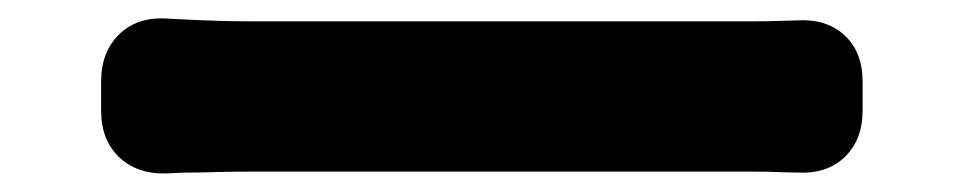

<svg xmlns="http://www.w3.org/2000/svg" viewBox="-20 -488 1040 207"><path d="M89 -400Q89 -432 108.5 -451Q128 -470 160 -468Q177 -467 189 -466.5Q201 -466 216 -465.5Q231 -465 256 -465Q295 -465 352 -465Q409 -465 473 -465Q537 -465 599 -465Q661 -465 711.5 -465Q762 -465 790 -465Q807 -465 821 -465.5Q835 -466 839 -466Q871 -468 890.5 -450Q910 -432 910 -400V-369Q910 -337 890.5 -318.5Q871 -300 839 -302Q832 -302 818 -302.5Q804 -303 790 -303Q761 -303 711 -303Q661 -303 599 -303Q537 -303 472.5 -303Q408 -303 351.5 -303Q295 -303 256 -303Q228 -303 212.5 -302.5Q197 -302 186.5 -302Q176 -302 160 -301Q128 -300 108.5 -318.5Q89 -337 89 -369Z"/></svg>

Font: Chiron GoRound TC EB
Style: Regular
Weight: 700
Designer: Ryoko NISHIZUKA 西塚涼子 (kana, bopomofo & ideographs); Paul D. Hunt (Latin, Greek & Cyrillic); Sandoll Communications 산돌커뮤니
Foundry: Adobe
Version: Version 1.000;hotconv 1.1.1;makeotfexe 2.6.0